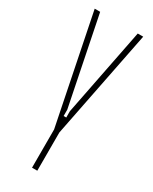

<svg xmlns="http://www.w3.org/2000/svg" viewBox="-178 -540 608 761"><g transform="rotate(30 126.0 -160.0)"><path d="M139 0V175H115V0L15 -495H40L121 -94V-65H133V-94L212 -495H237Z"/></g></svg>

Font: Moniqa Thin Paragraph
Style: Regular
Weight: 100
Designer: Rajesh Rajput
Foundry: Rajesh Rajput
Version: Version 1.000